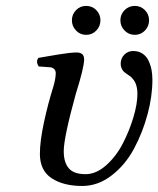

<svg xmlns="http://www.w3.org/2000/svg" viewBox="-20 -614 531 644"><path d="M491.2 -346.2Q491.2 -291.5 474.9 -230.5Q458.5 -169.4 429.4 -115.2Q400.4 -61 354.5 -25.6Q308.6 9.8 255.9 9.8Q192.9 9.8 153.3 -16.1Q113.8 -42 113.8 -98.1Q113.8 -139.6 127.4 -203.4Q141.1 -267.1 159.2 -324.2Q167 -351.6 167 -369.1Q167 -376 162.6 -381.3Q158.2 -386.7 149.9 -388.2Q134.8 -389.6 109.9 -391.1Q99.1 -407.2 108.9 -419.9Q119.6 -421.9 141.8 -425.5Q164.1 -429.2 178.2 -431.6Q192.4 -434.1 209.2 -436Q226.1 -438 236.8 -438Q262.2 -438 262.2 -415Q262.2 -387.7 233.9 -297.9Q193.8 -152.3 193.8 -106.9Q193.8 -69.3 210.7 -49.6Q227.5 -29.8 267.1 -29.8Q302.2 -29.8 335.7 -59.3Q369.1 -88.9 391.4 -131.6Q413.6 -174.3 427.2 -219.7Q440.9 -265.1 440.9 -298.8Q440.9 -317.9 436 -331.1Q431.6 -345.2 417 -357.9Q414.6 -359.9 406 -365.5Q397.5 -371.1 394 -375Q384.8 -386.2 384.8 -399.9Q384.8 -418 396.7 -430.4Q408.7 -442.9 426.8 -442.9Q445.3 -442.9 458.5 -433.8Q471.7 -424.8 478.5 -409.9Q485.4 -395 488.3 -379.4Q491.2 -363.8 491.2 -346.2ZM397.9 -511.5Q383.8 -525.9 383.8 -545.9Q383.8 -565.9 397.9 -580.1Q412.1 -594.2 432.1 -594.2Q452.1 -594.2 466.1 -580.1Q480 -565.9 480 -545.9Q480 -525.9 466.1 -511.5Q452.1 -497.1 432.1 -497.1Q412.1 -497.1 397.9 -511.5ZM235.1 -511.5Q221.2 -525.9 221.2 -545.9Q221.2 -565.9 235.1 -580.1Q249 -594.2 269 -594.2Q289.1 -594.2 303 -580.1Q316.9 -565.9 316.9 -545.9Q316.9 -525.9 303 -511.5Q289.1 -497.1 269 -497.1Q249 -497.1 235.1 -511.5Z"/></svg>

Font: Common Serif News
Style: Italic
Weight: 450
Italic angle: -12°
Designer: Philipp H. Poll, Khaled Hosny
Foundry: Stefan Peev, Context Ltd.
Version: Version 1.026